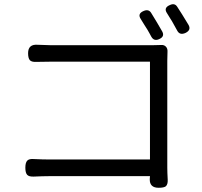

<svg xmlns="http://www.w3.org/2000/svg" viewBox="-20 -857 956 909"><path d="M731 32Q688 32 689 -9Q690 -14 690 -23H211Q184 -23 140 -21Q117 -20 108.5 -29.5Q100 -39 100 -63Q100 -87 109 -96.5Q118 -106 141 -104Q183 -102 209 -102H690V-565H221Q210 -565 186 -564.5Q162 -564 151 -564Q129 -563 121 -572.5Q113 -582 113 -605Q113 -649 159 -645Q201 -643 220 -643H461H702Q730 -643 743.5 -644Q757 -645 765.5 -636Q774 -627 773 -612Q772 -597 772 -569V-63Q772 -42 774 -6Q775 16 765 25Q756 32 731 32ZM696 -684Q694 -688 689 -697Q677 -719 670 -729Q668 -733 663 -740Q653 -757 647 -766Q629 -792 660 -805Q683 -815 695 -797Q726 -747 748 -708Q761 -684 734 -672Q709 -660 696 -684ZM819 -712Q803 -742 794 -757Q792 -761 787 -768Q777 -785 771 -794Q753 -820 784 -833Q807 -844 819 -825Q839 -795 872 -740Q887 -715 858 -701Q831 -689 819 -712Z"/></svg>

Font: GenSenRounded TW R
Style: Regular
Weight: 400
Version: Version 1.501;PS 1;hotconv 16.6.51;makeotf.lib2.5.65220